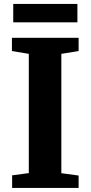

<svg xmlns="http://www.w3.org/2000/svg" viewBox="-20 -930 448 950"><path d="M122.5 -73.5V-663.5L39 -677.5V-743H369V-677.5L283.5 -663.5V-73L369 -61.5V0H40V-62.5ZM363 -910.5V-819.5H45.5V-910.5Z"/></svg>

Font: Merriweather 20pt ExtraBold
Style: Regular
Weight: 800
Version: Version 2.100